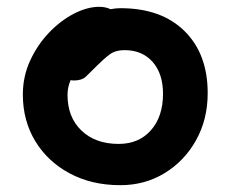

<svg xmlns="http://www.w3.org/2000/svg" viewBox="-20 -531 675 563"><path d="M333 12Q249 12 184.5 -22.5Q120 -57 83.5 -117Q47 -177 47 -254Q47 -307 68.5 -353.5Q90 -400 124 -435.5Q158 -471 197 -491Q236 -511 271 -511Q290 -511 304 -504Q319 -507 333 -507Q453 -507 521 -440Q589 -373 589 -258Q589 -181 555 -120Q521 -59 463 -23.5Q405 12 333 12ZM178 -253Q178 -187 219 -148Q260 -109 328 -109Q387 -109 422.5 -149Q458 -189 458 -256Q458 -315 427.5 -349.5Q397 -384 345 -384Q319 -384 302.5 -372Q286 -360 266 -340Q244 -318 232 -306.5Q220 -295 197 -295Q192 -295 187 -296Q178 -275 178 -253Z"/></svg>

Font: Shantell Sans Normal
Style: Regular
Weight: 600
Designer: Stephen Nixon, Anya Danilova, Shantell Martin
Foundry: Arrow Type
Version: Version 1.009;[a7da0bfa3]